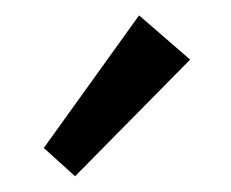

<svg xmlns="http://www.w3.org/2000/svg" viewBox="-20 -800 296 246"><path d="M76.2 -574.2 36.1 -610.4 158.2 -780.3 223.6 -723.6Z"/></svg>

Font: Reddit Sans
Style: Regular
Weight: 400
Designer: Stephen Hutchings
Foundry: Reddit
Version: Version 1.014